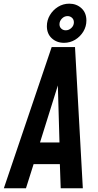

<svg xmlns="http://www.w3.org/2000/svg" viewBox="-40 -1000 518 1020"><path d="M-19.5 0 234.5 -750H358.5L400 0H282.5L278 -128H138.5L98 0ZM172.5 -243H276L266 -593H282ZM300 -772.5Q261.5 -772.5 235.2 -796.5Q209 -820.5 209 -861Q209 -892.5 225.2 -919.8Q241.5 -947 268.5 -963.8Q295.5 -980.5 328 -980.5Q366.5 -980.5 392.8 -956.2Q419 -932 419 -891Q419 -859.5 402.8 -832.5Q386.5 -805.5 359.5 -789Q332.5 -772.5 300 -772.5ZM309 -839Q326 -839 339.2 -851.5Q352.5 -864 352.5 -881.5Q352.5 -896.5 342.5 -905.5Q332.5 -914.5 319 -914.5Q301.5 -914.5 288.8 -901.2Q276 -888 276 -871Q276 -856.5 285.8 -847.8Q295.5 -839 309 -839Z"/></svg>

Font: Mohave SemiBold
Style: Italic
Weight: 600
Italic angle: -8°
Designer: Gumpita Rahayu
Foundry: Tokotype
Version: Version 2.003